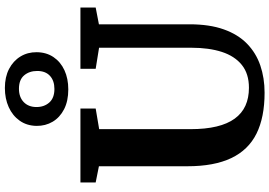

<svg xmlns="http://www.w3.org/2000/svg" viewBox="-178 -913 1099 783"><g transform="rotate(-90 371.5 -521.5)"><path d="M384.8 8Q284.3 8 217.8 -25.1Q151.3 -58.3 118.2 -128Q85 -197.7 85 -306.8V-667.6L19 -680.8V-743H320.5V-680.8L236.3 -666.6V-294.2Q236.3 -232.9 247.1 -188.1Q257.8 -143.2 279.2 -113.8Q300.6 -84.4 332.1 -70.1Q363.6 -55.8 405.1 -55.8Q462.2 -55.8 498.2 -84.8Q534.2 -113.8 551.3 -166.3Q568.3 -218.9 568.3 -290.1V-667L482.4 -680.8V-743H732.3V-680.8L663.9 -667.6V-298.1Q663.9 -216.6 643.2 -158.5Q622.6 -100.4 584.8 -63.6Q547 -26.8 496 -9.4Q445 8 384.8 8ZM398.4 -792.5Q351.1 -792.5 317.6 -809.6Q284.1 -826.8 266.6 -856.2Q249.2 -885.6 249.6 -922.1Q250.3 -961.9 271 -991Q291.7 -1020 326.2 -1035.5Q360.8 -1051.1 404.2 -1051.1Q449.1 -1051.1 481.8 -1034.1Q514.5 -1017.1 532.5 -987.7Q550.5 -958.3 550.1 -921.4Q549.8 -882 530.2 -852.9Q510.6 -823.9 476.6 -808.2Q442.6 -792.5 398.4 -792.5ZM400.2 -849.1Q433.9 -849.1 453.7 -867.3Q473.6 -885.5 473.6 -919.2Q473.6 -951.2 455.7 -972.5Q437.9 -993.7 400.9 -993.7Q367 -993.7 346.7 -974.3Q326.5 -954.8 326.5 -922.1Q326.5 -890.9 344.9 -870Q363.4 -849.1 400.2 -849.1Z"/></g></svg>

Font: Merriweather 7pt Light
Style: Regular
Weight: 300
Designer: Eben Sorkin
Foundry: Eben Sorkin
Version: Version 2.200;gftools[0.9.31]